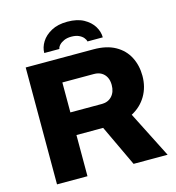

<svg xmlns="http://www.w3.org/2000/svg" viewBox="-125 -984 1000 1090"><g transform="rotate(-15 375.0 -438.5)"><path d="M75 0V-687H474Q550 -687 601 -658.5Q652 -630 677.5 -580.5Q703 -531 703 -470Q703 -404 672.5 -352.5Q642 -301 587 -272L725 0H525L411 -242H254V0ZM254 -375H439Q476 -375 498.5 -399.5Q521 -424 521 -465Q521 -492 511 -511Q501 -530 483 -540.5Q465 -551 439 -551H254ZM198 -739Q198 -772 217.5 -803.5Q237 -835 275.5 -856Q314 -877 370 -877Q428 -877 466 -856Q504 -835 523 -803.5Q542 -772 542 -739H452Q450 -750 440.5 -761.5Q431 -773 413.5 -781Q396 -789 370 -789Q345 -789 327 -781Q309 -773 298.5 -761.5Q288 -750 287 -739Z"/></g></svg>

Font: Archivo SemiBold ExtraBold
Style: Regular
Weight: 800
Version: Version 2.001